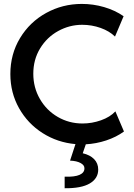

<svg xmlns="http://www.w3.org/2000/svg" viewBox="-20 -748 699 1005"><path d="M421.9 132.8Q422.4 116.7 402.1 105.5Q381.8 94.2 346.7 92.8L375 6.3Q280.8 -2 202.9 -51.5Q125 -101.1 79.6 -181.9Q34.2 -262.7 34.2 -360.4Q34.2 -464.8 85 -548.8Q135.7 -632.8 221.7 -680.2Q307.6 -727.5 408.2 -727.5Q467.8 -727.5 524.9 -710.9Q582 -694.3 627 -663.1L582 -556.6Q552.7 -585.4 506.6 -601.8Q460.4 -618.2 410.2 -618.2Q343.8 -618.2 284.7 -585.7Q225.6 -553.2 189.9 -494.6Q154.3 -436 154.3 -362.3Q154.3 -289.6 189 -229.7Q223.6 -169.9 282.7 -135.7Q341.8 -101.6 412.1 -101.6Q461.4 -101.6 508.8 -118.4Q556.2 -135.3 584 -165L628.9 -59.6Q588.4 -30.3 535.9 -12.9Q483.4 4.4 429.2 7.3L413.1 54.2Q451.2 63 472.7 85Q494.1 106.9 494.1 139.6Q494.1 186 450 212.2Q405.8 238.3 318.4 237.3V176.8Q370.6 178.7 396.5 167.2Q422.4 155.8 421.9 132.8Z"/></svg>

Font: Reddit Sans Vanilla SemiBold
Style: Regular
Weight: 600
Designer: Stephen Hutchings
Foundry: Reddit
Version: Version 1.013